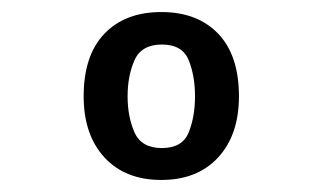

<svg xmlns="http://www.w3.org/2000/svg" viewBox="-20 -698 536 319"><path d="M248 -399Q188 -399 153.5 -436.5Q119 -474 119 -538Q119 -606 153.5 -642Q188 -678 248 -678Q308 -678 342.5 -642Q377 -606 377 -538Q377 -474 342.5 -436.5Q308 -399 248 -399ZM249 -452Q283 -452 293.5 -478Q304 -504 304 -538Q304 -572 293.5 -598Q283 -624 249 -624Q215 -624 203.5 -598Q192 -572 192 -538Q192 -504 203.5 -478Q215 -452 249 -452Z"/></svg>

Font: Andada Pro
Style: Regular
Weight: 400
Designer: Carolina Giovagnoli
Foundry: Huerta Tipografica
Version: Version 3.003